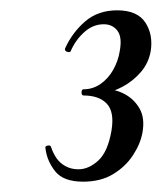

<svg xmlns="http://www.w3.org/2000/svg" viewBox="-20 -749 313 372"><path d="M178 -568V-577Q202 -577 221 -567Q240 -557 250.5 -538.5Q261 -520 256 -492Q252 -470 237.5 -448Q223 -426 199 -411.5Q175 -397 141 -397Q103 -397 87 -417Q71 -437 68 -462Q67 -466 72.5 -467Q78 -468 79 -464Q83 -452 89.5 -442.5Q96 -433 107 -427Q118 -421 132 -421Q152 -421 170.5 -438Q189 -455 196 -496Q202 -532 187 -548Q172 -564 142 -564Q138 -564 138 -570Q138 -576 142 -576Q160 -576 175 -586.5Q190 -597 199.5 -614Q209 -631 212 -650Q217 -677 207.5 -689.5Q198 -702 181 -702Q160 -702 143 -686.5Q126 -671 117 -650Q116 -647 110.5 -648.5Q105 -650 106 -655Q120 -686 145 -707.5Q170 -729 207 -729Q246 -729 261.5 -705.5Q277 -682 272 -650Q268 -627 253 -609.5Q238 -592 217.5 -581Q197 -570 178 -568Z"/></svg>

Font: Cormorant Infant Light SemiBold
Style: Italic
Weight: 600
Italic angle: -10°
Version: Version 4.001